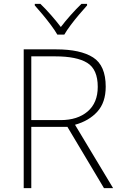

<svg xmlns="http://www.w3.org/2000/svg" viewBox="-20 -968 626 988"><path d="M269 -714Q394 -714 459 -672.5Q524 -631 524 -522Q524 -441 481 -393.5Q438 -346 366 -326L562 0H515L327 -315H141V0H102V-714ZM264 -678H141V-350H292Q379 -350 431 -394.5Q483 -439 483 -521Q483 -611 429 -644.5Q375 -678 264 -678ZM275 -790Q263 -811 242.5 -838.5Q222 -866 199.5 -893Q177 -920 159 -940V-948H188Q215 -922 243 -890Q271 -858 293 -829Q315 -858 343.5 -890Q372 -922 399 -948H428V-940Q410 -920 387 -893Q364 -866 343.5 -838.5Q323 -811 311 -790Z"/></svg>

Font: Noto Sans Kannada ExtraLight
Style: Regular
Weight: 200
Designer: Jelle Bosma - Monotype Design Team
Foundry: Monotype Imaging Inc.
Version: Version 2.005; ttfautohint (v1.8.4.7-5d5b)